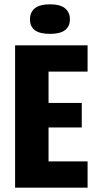

<svg xmlns="http://www.w3.org/2000/svg" viewBox="-20 -870 453 890"><path d="M50 0V-660H205V0ZM156 0V-122H386V0ZM156 -279V-393H359V-279ZM156 -538V-660H386V-538ZM212 -713Q164 -713 141.5 -730Q119 -747 119 -780Q119 -814 142 -832Q165 -850 212 -850Q259 -850 281.5 -831.5Q304 -813 304 -781Q304 -747 281 -730Q258 -713 212 -713Z"/></svg>

Font: Bricolage Grotesque Condensed ExtraBold
Style: Regular
Weight: 800
Width: 3
Designer: Mathieu Triay
Foundry: Atelier Triay
Version: Version 1.000;gftools[0.9.30]